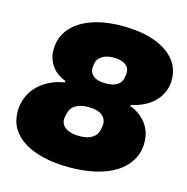

<svg xmlns="http://www.w3.org/2000/svg" viewBox="-109 -844 934 959"><g transform="rotate(15 357.5 -364.5)"><path d="M333 11Q258 11 198.5 -3Q139 -17 97.5 -43Q56 -69 34 -106.5Q12 -144 12 -191Q12 -230 25 -263.5Q38 -297 63 -323.5Q88 -350 123 -368Q158 -386 202 -393L203 -401Q156 -418 130.5 -454.5Q105 -491 105 -536Q105 -583 126 -620.5Q147 -658 187 -685Q227 -712 282.5 -726Q338 -740 406 -740Q503 -740 571.5 -716Q640 -692 677.5 -648Q715 -604 715 -542Q715 -509 702.5 -480.5Q690 -452 668 -429.5Q646 -407 615.5 -392Q585 -377 550 -370L549 -363Q582 -352 608.5 -329Q635 -306 649.5 -275Q664 -244 664 -205Q664 -155 640.5 -114.5Q617 -74 573.5 -46Q530 -18 469 -3.5Q408 11 333 11ZM343 -153Q384 -153 408 -169Q432 -185 437 -212L440 -229Q443 -247 438 -261Q433 -275 421 -285Q409 -295 390.5 -300Q372 -305 348 -305Q321 -305 301 -298Q281 -291 268.5 -278.5Q256 -266 252 -248L248 -232Q244 -213 248 -199Q252 -185 264.5 -174.5Q277 -164 296.5 -158.5Q316 -153 343 -153ZM399 -441Q423 -441 441 -446.5Q459 -452 470 -463.5Q481 -475 484 -490L487 -505Q491 -528 483 -543.5Q475 -559 455.5 -567.5Q436 -576 405 -576Q370 -576 347.5 -562Q325 -548 320 -525L318 -512Q314 -490 322.5 -474Q331 -458 350.5 -449.5Q370 -441 399 -441Z"/></g></svg>

Font: Hubot Sans Condensed ExtraLight Black
Style: Italic
Weight: 900
Italic angle: -12.0243°
Version: Version 2.000